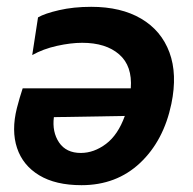

<svg xmlns="http://www.w3.org/2000/svg" viewBox="-20 -530 567 563"><path d="M219 13Q143 13 95 -16Q47 -45 30 -96Q13 -147 29.5 -213Q37.5 -244 46.5 -271H363.5Q368.5 -336.5 329.5 -370.5Q290.5 -404.5 221 -404.5Q187.5 -404.5 147 -395.5Q106.5 -386.5 74.5 -368.5L91.5 -479Q111 -490.5 153.2 -500.2Q195.5 -510 247.5 -510Q335 -510 394 -475.2Q453 -440.5 476.8 -376.5Q500.5 -312.5 482.5 -225.5Q460 -117.5 390.8 -52.2Q321.5 13 219 13ZM217 -81.5Q255.5 -81.5 290.8 -108Q326 -134.5 346 -190L138 -186.5Q132.5 -143 153.2 -112.2Q174 -81.5 217 -81.5Z"/></svg>

Font: Commissioner SemiBold
Style: Italic
Weight: 600
Italic angle: -12°
Designer: Kostas Bartsokas
Foundry: Kostas Bartsokas
Version: Version 1.000; ttfautohint (v1.8.3)